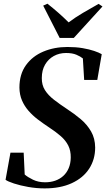

<svg xmlns="http://www.w3.org/2000/svg" viewBox="-20 -1007 574 1038"><path d="M221 11.5Q177.5 11.5 133.2 3.8Q89 -4 55.5 -15Q22 -26 10 -35L36.5 -181.5H108L113.5 -63.5Q129.5 -49.5 158.2 -35.5Q187 -21.5 224 -21.5Q253.5 -21.5 278.5 -30.2Q303.5 -39 322 -55.8Q340.5 -72.5 351.2 -97.5Q362 -122.5 362.5 -155Q363 -192.5 349 -220.2Q335 -248 308 -271.5Q281 -295 242 -320.5Q212.5 -340 184.5 -361.2Q156.5 -382.5 134.2 -408Q112 -433.5 98.8 -464.2Q85.5 -495 85 -533.5Q85 -605.5 120.2 -654.5Q155.5 -703.5 214.5 -728.2Q273.5 -753 344.5 -753Q390 -753 426.5 -746.8Q463 -740.5 489.5 -731.5Q516 -722.5 530 -714L506 -575H435L428 -691Q415.5 -701.5 393.2 -711Q371 -720.5 337 -720.5Q300.5 -720.5 271 -704.2Q241.5 -688 223.8 -657.8Q206 -627.5 206 -585Q205.5 -547.5 223 -519.8Q240.5 -492 271.8 -467.8Q303 -443.5 344 -416.5Q382.5 -391.5 416.8 -362.5Q451 -333.5 472.5 -296.2Q494 -259 494.5 -209.5Q494.5 -145 462 -95Q429.5 -45 368.2 -16.8Q307 11.5 221 11.5ZM302.5 -802 213.5 -976.5 236.5 -987Q267 -963 296 -937.5Q325 -912 351 -886Q387 -913 428.5 -937.5Q470 -962 513 -986L534 -972L379 -802Z"/></svg>

Font: Merriweather 120pt SemiBold
Style: Italic
Weight: 600
Italic angle: -7.8°
Version: Version 2.101